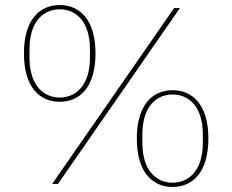

<svg xmlns="http://www.w3.org/2000/svg" viewBox="-20 -730 922 762"><path d="M210 0 694 -698H671L187 0ZM217 -326C294 -326 359 -381 359 -518C359 -655 294 -710 217 -710C140 -710 75 -655 75 -518C75 -381 140 -326 217 -326ZM217 -343C155 -343 97 -388 97 -502V-534C97 -648 155 -693 217 -693C279 -693 337 -648 337 -534V-502C337 -388 279 -343 217 -343ZM665 12C742 12 807 -43 807 -180C807 -317 742 -372 665 -372C588 -372 523 -317 523 -180C523 -43 588 12 665 12ZM665 -5C603 -5 545 -50 545 -164V-196C545 -310 603 -355 665 -355C727 -355 785 -310 785 -196V-164C785 -50 727 -5 665 -5Z"/></svg>

Font: IBM Plex Arabic Thin
Style: Regular
Weight: 100
Designer: Mike Abbink, Paul van der Laan, Pieter van Rosmalen, Wael Morcos, Khajak Apelian
Foundry: Bold Monday
Version: Version 1.0